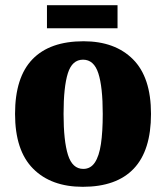

<svg xmlns="http://www.w3.org/2000/svg" viewBox="-20 -710 641 740"><path d="M299 10Q177 10 107.5 -60Q38 -130 38 -271Q38 -412 105 -481.5Q172 -551 302 -551Q423 -551 492.5 -481.5Q562 -412 562 -271Q562 -130 495.5 -60Q429 10 299 10ZM301 -59Q329 -59 345.5 -83.5Q362 -108 369 -155Q376 -202 376 -271Q376 -375 359 -427.5Q342 -480 300 -480Q258 -480 241.5 -427.5Q225 -375 225 -271Q225 -167 242 -113Q259 -59 301 -59ZM161 -601V-690H433V-601Z"/></svg>

Font: Noto Serif Khmer SemiCondensed Black
Style: Regular
Weight: 900
Width: 4
Designer: Danh Hong and the Monotype Design Team
Foundry: Monotype Imaging Inc.
Version: Version 2.004